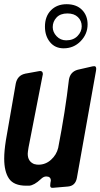

<svg xmlns="http://www.w3.org/2000/svg" viewBox="-28 -905 478 914"><path d="M275 -675Q234 -675 210 -704.5Q186 -734 186 -778Q186 -827 214.5 -856Q243 -885 289 -885Q336 -885 362.5 -858Q389 -831 389 -789Q389 -743 356 -709Q323 -675 275 -675ZM287 -713Q321 -713 341 -733.5Q361 -754 361 -780Q361 -806 343 -823.5Q325 -841 293 -841Q259 -841 241 -821.5Q223 -802 223 -776Q223 -752 241.5 -732.5Q260 -713 287 -713ZM342 -573 412 -589Q416 -590 421 -590Q430 -590 430 -577Q430 -571 429 -568L338 -58Q331 -20 295 -17L225 -11H220Q211 -11 211 -22Q211 -29 212 -34Q214 -44 214 -45Q214 -65 192 -65Q179 -65 166 -52Q135 -23 111 -21H97Q38 -21 15 -54.5Q-8 -88 -8 -150Q-8 -186 0 -237Q8 -282 23.5 -372Q39 -462 47 -507Q55 -546 91 -554H90L156 -566Q159 -567 163 -567Q176 -567 176 -552Q176 -550 174 -542L108 -204Q104 -180 104 -173Q104 -135 137 -123L136 -124Q144 -121 155 -121Q189 -121 215 -144.5Q241 -168 249 -201Q283 -376 300 -525Q306 -563 342 -573Z"/></svg>

Font: Bangerz Fix
Style: Regular
Weight: 400
Designer: vernon adams
Foundry: Vernon Adams
Version: Version 2.10;December 28, 2023;FontCreator 13.0.0.2683 64-bi